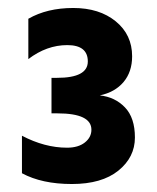

<svg xmlns="http://www.w3.org/2000/svg" viewBox="-20 -849 393 481"><path d="M35 -415V-509Q92 -479 148 -479Q176 -479 192.5 -492Q209 -505 209 -524Q209 -565 124 -565H109V-654H123Q200 -654 200 -695Q200 -736 148.5 -736Q97 -736 51 -701V-802Q98 -829 163.5 -829Q229 -829 270 -795.5Q311 -762 311 -708Q311 -669 289.5 -643.5Q268 -618 230 -610Q268 -606 293 -580Q318 -554 318 -504.5Q318 -455 276.5 -421.5Q235 -388 160 -388Q85 -388 35 -415Z"/></svg>

Font: Hind Madurai
Style: Bold
Weight: 700
Designer: Jyotish Sonowal
Foundry: Indian Type Foundry
Version: Version 0.702;PS 1.0;hotconv 1.0.81;makeotf.lib2.5.63406